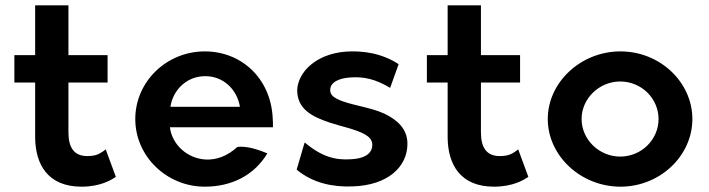

<svg xmlns="http://www.w3.org/2000/svg" viewBox="-20 -688 2662 721"><path d="M415 -24 377 -127C366 -119 350 -105 325 -103C320 -102 314 -102 307 -102C259 -102 237 -133 237 -191V-378H384V-481H237V-668H112V-481H34V-378H112V-171C113 -70 160 13 286 13C357 13 398 -12 415 -24Z M618 -210H1005C1005 -222 1005 -234 1004 -246C996 -395 886 -495 749 -495C606 -495 488 -382 488 -241C488 -101 606 13 749 13C849 13 934 -29 984 -112C962 -121 910 -142 871 -136C833 -101 792 -87 752 -89C682 -93 626 -146 618 -210ZM881 -287H620C629 -349 680 -402 751 -402C818 -402 870 -353 881 -287Z M1094 -51C1155 0 1231 15 1304 12C1437 8 1510 -62 1510 -148C1510 -205 1471 -238 1424 -261C1368 -287 1293 -293 1247 -316C1231 -324 1220 -333 1220 -350C1220 -379 1252 -394 1294 -397C1347 -401 1390 -391 1445 -358L1477 -447C1415 -488 1341 -499 1277 -494C1166 -485 1099 -417 1096 -350C1096 -278 1152 -250 1217 -228C1262 -213 1315 -203 1349 -184C1365 -175 1378 -164 1378 -144C1378 -109 1345 -92 1298 -90C1239 -86 1189 -99 1124 -153Z M1964 -24 1926 -127C1915 -119 1899 -105 1874 -103C1869 -102 1863 -102 1856 -102C1808 -102 1786 -133 1786 -191V-378H1933V-481H1786V-668H1661V-481H1583V-378H1661V-171C1662 -70 1709 13 1835 13C1906 13 1947 -12 1964 -24Z M2164 -241C2164 -318 2230 -382 2309 -382C2389 -382 2453 -318 2453 -241C2453 -164 2389 -100 2309 -100C2230 -100 2164 -164 2164 -241ZM2037 -241C2037 -103 2161 13 2310 13C2459 13 2580 -103 2580 -241C2580 -379 2459 -495 2310 -495C2161 -495 2037 -379 2037 -241Z"/></svg>

Font: Bluebird
Style: Regular
Weight: 400
Designer: Jasper
Foundry: Cannot Into Space Fonts
Version: Version 0.98